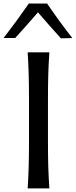

<svg xmlns="http://www.w3.org/2000/svg" viewBox="-62 -1047 422 1067"><path d="M91.8 0Q95.7 -62.5 97.4 -120.8Q99.1 -179.2 99.1 -249.5V-503.9Q99.1 -575.2 97.4 -634Q95.7 -692.9 91.8 -756.3H212.4Q208 -692.9 206.3 -634Q204.6 -575.2 204.6 -503.9V-249.5Q204.6 -179.2 206.3 -120.8Q208 -62.5 212.4 0ZM276.4 -834Q243.7 -870.1 211.7 -906.2Q179.7 -942.4 148.9 -978.5Q118.2 -942.9 86.9 -907.5Q55.7 -872.1 22.5 -835.9H-42Q-4.9 -883.8 30.3 -931.9Q65.4 -980 98.1 -1027.3H199.7Q266.1 -930.2 339.8 -835.4Z"/></svg>

Font: Pinar Medium
Style: Regular
Weight: 500
Designer: Amin Abedi
Version: Version 3.000